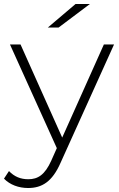

<svg xmlns="http://www.w3.org/2000/svg" viewBox="-47 -745 595 963"><path d="M332 -725C332 -725 404 -725 404 -725C404 -725 247 -607 247 -607C247 -607 193 -607 193 -607C193 -607 332 -725 332 -725ZM265 -55C265 -55 474 -522 474 -522C474 -522 525 -522 525 -522C525 -522 257 71 257 71C215 167 163 198 94 198C47 198 3 182 -27 151C-27 151 -2 113 -2 113C25 141 56 154 95 154C143 154 178 132 210 61C210 61 238 -2 238 -2C238 -2 3 -522 3 -522C3 -522 56 -522 56 -522C56 -522 265 -55 265 -55Z"/></svg>

Font: TamingNoise
Style: Regular
Weight: 500
Designer: Julieta Ulanovsky
Foundry: Julieta Ulanovsky
Version: ""